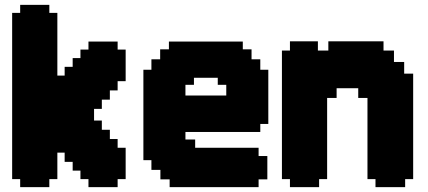

<svg xmlns="http://www.w3.org/2000/svg" viewBox="-20 -770 1760 790"><path d="M216 -33H183V0H63V-33H30V-717H63V-750H183V-717H216V-459H246V-495H279V-531H311V-566H344V-599H464V-566H497V-436H464V-398H432V-360H399V-322H367V-274H399V-236H432V-198H464V-162H497V-33H464V0H344V-33H311V-68H279V-104H246V-142H216Z M911 -377V-421H876V-450H778V-421H743V-377ZM1084 -483V-260H1051V-227H743V-196H783V-162H1044V-128H1080V-32H1044V0H678V-32H640V-71H603V-111H570V-483H603V-526H639V-567H675V-599H979V-567H1015V-526H1051V-483Z M1293 -33V0H1173V-33H1140V-562H1173V-600H1288V-562H1331V-600H1558V-562H1601V-515H1643V-467H1680V-33H1647V0H1525V-33H1492V-367H1454V-407H1365V-367H1326V-33Z"/></svg>

Font: DNF Bit Bit TTF
Style: Regular
Weight: 400
Designer: Kim So-Yeon
Foundry: NEOPLE Inc.
Version: Version 1.000;September 28, 2022;FontCreator 14.0.0.2872 64-